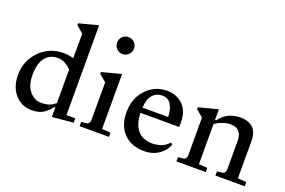

<svg xmlns="http://www.w3.org/2000/svg" viewBox="-95 -1038 2029 1366"><g transform="rotate(20 919.5 -355.0)"><path d="M364 5V-66H355Q337 -38 303 -14Q269 10 210 10Q162 10 122.5 -14Q83 -38 59 -83.5Q35 -129 35 -193Q35 -267 69 -325Q103 -383 160 -416.5Q217 -450 286 -450Q310 -450 329.5 -447Q349 -444 364 -440V-625L311 -670V-684L449 -720H457V-42H524V-9L374 5ZM132 -228Q132 -148 169.5 -105Q207 -62 259 -62Q286 -62 311.5 -69Q337 -76 364 -100V-353Q346 -372 320 -387.5Q294 -403 261 -403Q200 -403 166 -358.5Q132 -314 132 -228Z M572 0V-32L609 -36Q636 -39 636 -72V-355L583 -400V-414L721 -450H729V-36L794 -32V0ZM683 -586Q656 -586 637.5 -605Q619 -624 619 -651Q619 -678 637.5 -696.5Q656 -715 683 -715Q709 -715 728 -696.5Q747 -678 747 -651Q747 -624 728 -605Q709 -586 683 -586Z M1062 10Q965 10 908 -48.5Q851 -107 851 -209Q851 -280 881 -334.5Q911 -389 961 -419.5Q1011 -450 1070 -450Q1145 -450 1192.5 -403.5Q1240 -357 1240 -273V-237H946Q949 -151 987.5 -106Q1026 -61 1097 -61Q1127 -61 1159 -70Q1191 -79 1224 -113L1236 -102Q1228 -76 1205 -50Q1182 -24 1146 -7Q1110 10 1062 10ZM1051 -406Q1008 -406 980 -376Q952 -346 947 -277H1141Q1141 -330 1119.5 -368Q1098 -406 1051 -406Z M1305 0V-32L1342 -36Q1369 -39 1369 -72V-355L1316 -400V-414L1454 -450H1462V-371H1470Q1504 -416 1545 -433Q1586 -450 1627 -450Q1686 -450 1721.5 -419Q1757 -388 1757 -318V-36L1822 -32V0H1600V-32L1637 -36Q1664 -39 1664 -72V-287Q1664 -334 1641.5 -357Q1619 -380 1581 -380Q1522 -380 1462 -341V-36L1527 -32V0Z"/></g></svg>

Font: Gulzar
Style: Regular
Weight: 400
Designer: Borna Izadpanah, Alice Savoie, Simon Cozens, Fiona Ross
Version: Version 1.000;[7b34f74]; ttfautohint (v1.8.4)